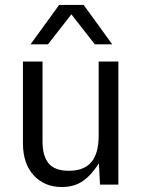

<svg xmlns="http://www.w3.org/2000/svg" viewBox="-20 -750 579 780"><path d="M231 9.8Q160.6 9.8 116.9 -37.8Q73.2 -85.4 73.2 -168V-500H152.8V-174.8Q152.8 -115.7 178 -85.9Q203.1 -56.2 259.8 -56.2Q320.8 -56.2 350.8 -91.1Q380.9 -126 380.9 -200.2V-500H460.9V0H386.2L381.8 -86.9Q352.5 -40 317.4 -15.1Q282.2 9.8 231 9.8ZM104 -569.8 220.2 -730H319.8L436 -569.8H365.2L270 -691.9L174.8 -569.8Z"/></svg>

Font: TASA Orbiter Text
Style: Regular
Weight: 400
Designer: Weizhong Zhang
Version: Version 1.000;Glyphs 3.1.2 (3151)